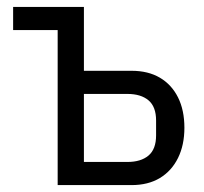

<svg xmlns="http://www.w3.org/2000/svg" viewBox="-20 -536 592 556"><path d="M147 0V-449H18V-516H223V-331H361Q409 -331 443 -311Q477 -291 495.5 -254Q514 -217 514 -166Q514 -116 495.5 -78.5Q477 -41 443 -20.5Q409 0 361 0ZM223 -67H349Q388 -67 410 -85.5Q432 -104 432 -144V-187Q432 -227 410 -245.5Q388 -264 349 -264H223Z"/></svg>

Font: IBM Plex Sans Condensed
Style: Regular
Weight: 400
Width: 3
Designer: Mike Abbink, Paul van der Laan, Pieter van Rosmalen
Foundry: Bold Monday
Version: Version 3.201